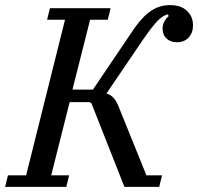

<svg xmlns="http://www.w3.org/2000/svg" viewBox="-41 -730 774 750"><path d="M-10 -45H61L213 -653H143L154 -698H391L380 -653H311L242 -380H322L472 -602Q493 -634 512 -655Q531 -676 549.5 -688Q568 -700 586 -705Q604 -710 624 -710Q666 -710 689.5 -687.5Q713 -665 713 -631Q713 -602 696 -583.5Q679 -565 650 -565Q625 -565 609.5 -579.5Q594 -594 594 -619Q594 -632 600.5 -645Q607 -658 618 -667L615 -674Q606 -672 596.5 -666.5Q587 -661 576.5 -650.5Q566 -640 552.5 -623Q539 -606 521 -580L375 -365Q392 -360 404 -346Q416 -332 427 -302L531 -45H592L581 0H445L316 -327L309 -331H231L159 -45H229L218 0H-21Z"/></svg>

Font: IBM Plex Serif Text
Style: Italic
Weight: 450
Italic angle: -14°
Designer: Mike Abbink, Paul van der Laan, Pieter van Rosmalen
Foundry: Bold Monday
Version: Version 3.001